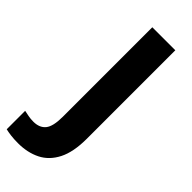

<svg xmlns="http://www.w3.org/2000/svg" viewBox="-372 -754 1009 1009"><g transform="rotate(45 132.5 -249.0)"><path d="M18 216Q-13 216 -36.5 213Q-60 210 -76 206V69Q-61 72 -43.5 75.5Q-26 79 -5 79Q40 79 63 51Q86 23 86 -49V-714H257V-57Q257 42 226.5 102Q196 162 142 189Q88 216 18 216Z"/></g></svg>

Font: Noto Sans Tamil ExtraBold
Style: Regular
Weight: 800
Designer: Jelle Bosma - Monotype Design Team
Foundry: Monotype Imaging Inc.
Version: Version 2.004; ttfautohint (v1.8.4.7-5d5b)